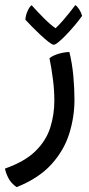

<svg xmlns="http://www.w3.org/2000/svg" viewBox="-42 -415 359 773"><path d="M24.9 338.4Q2.4 322.8 -8.1 302.2Q-18.6 281.7 -22 263.7Q57.6 235.8 100.6 193.6Q143.6 151.4 160.2 99.1Q176.8 46.9 176.8 -9.8Q176.8 -51.8 171.1 -95.9Q165.5 -140.1 157.2 -180.7Q171.4 -191.9 193.8 -198.5Q216.3 -205.1 237.3 -205.6Q248.5 -160.6 253.2 -109.6Q257.8 -58.6 257.8 -13.2Q257.8 56.2 236.6 123.8Q215.3 191.4 164.3 247.3Q113.3 303.2 24.9 338.4ZM174.3 -234.9Q168 -234.9 152.8 -246.8Q137.7 -258.8 119.1 -276.1Q100.6 -293.5 84.2 -310.3Q67.9 -327.1 60.1 -335.9Q61.5 -354.5 69.6 -371.8Q77.6 -389.2 85.4 -394Q107.9 -368.7 134.5 -342Q161.1 -315.4 181.6 -301.3Q194.3 -313 210 -330.8Q225.6 -348.6 239.5 -366.2Q253.4 -383.8 261.2 -394.5Q269 -389.6 277.1 -377Q285.2 -364.3 288.6 -351.1Q276.9 -334.5 260.3 -314.7Q243.7 -294.9 226.3 -276.6Q209 -258.3 194.8 -246.6Q180.7 -234.9 174.3 -234.9Z"/></svg>

Font: Harmattan SemiBold
Style: Regular
Weight: 600
Designer: George W. Nuss III and SIL International
Foundry: SIL International
Version: Version 4.000